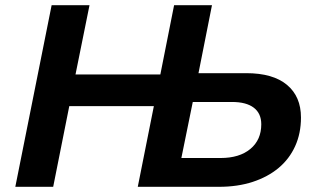

<svg xmlns="http://www.w3.org/2000/svg" viewBox="-20 -720 1215 740"><path d="M179 -700H325L271 -433H598L651 -700H797L745 -438H929Q1032 -438 1086 -393Q1140 -348 1140 -267Q1140 -206 1117.5 -156.5Q1095 -107 1053.5 -72.5Q1012 -38 954 -19Q896 0 824 0H511L573 -311H247L185 0H39ZM679 -111H830Q903 -111 945 -146Q987 -181 987 -241Q987 -283 958 -305Q929 -327 874 -327H723Z"/></svg>

Font: Argentum Sans Medium
Style: Italic
Weight: 500
Italic angle: -11°
Designer: Julieta Ulanovsky (font), Cristiano Sobral (main changes and remaster)
Foundry: Julieta Ulanovsky (font), Cristiano Sobral (main changes and remaster)
Version: Version 2.007;June 15, 2022;FontCreator 14.0.0.2814 64-bit; 